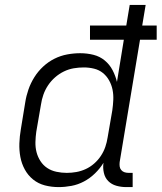

<svg xmlns="http://www.w3.org/2000/svg" viewBox="-20 -755 659 783"><path d="M219 8Q190 8 163 1Q136 -6 115 -23Q94 -40 81 -64Q68 -88 63 -115Q58 -142 59 -170.5Q60 -199 65 -228L83 -338Q87 -364 96 -390Q105 -416 120 -440Q135 -464 156 -483.5Q177 -503 202 -515.5Q227 -528 254 -533Q281 -538 307 -538Q335 -538 361 -531.5Q387 -525 407 -508.5Q427 -492 439 -469Q451 -446 457 -421L485 -593H347V-651H495L509 -735H574L560 -651H619V-593H551L468 -94Q467 -85 468 -76.5Q469 -68 474.5 -61.5Q480 -55 488 -52.5Q496 -50 505 -50H521V8H495Q474 8 454.5 2.5Q435 -3 421.5 -16.5Q408 -30 403.5 -50.5Q399 -71 402 -91Q388 -68 367.5 -48Q347 -28 322.5 -15Q298 -2 271.5 3Q245 8 219 8ZM252 -50Q252 -50 252 -50Q252 -50 252 -50Q272 -50 291.5 -53.5Q311 -57 329.5 -65.5Q348 -74 364 -88Q380 -102 391.5 -119.5Q403 -137 409.5 -156Q416 -175 419 -195L438 -305Q441 -326 442 -347.5Q443 -369 439 -389Q435 -409 425 -427Q415 -445 399.5 -457.5Q384 -470 363.5 -475Q343 -480 322 -480Q301 -480 280.5 -476.5Q260 -473 240.5 -463.5Q221 -454 204.5 -439.5Q188 -425 176 -407Q164 -389 157 -369Q150 -349 147 -328L128 -218Q125 -197 124.5 -175.5Q124 -154 129 -134.5Q134 -115 145 -98Q156 -81 172.5 -70Q189 -59 210 -54.5Q231 -50 252 -50Z"/></svg>

Font: Iosevka Curly Light Extended
Style: Italic
Weight: 300
Width: 7
Italic angle: -9°
Monospace: yes
Designer: Belleve Invis
Foundry: Belleve Invis
Version: Version 11.1.0; ttfautohint (v1.8.3)